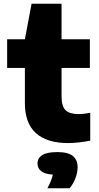

<svg xmlns="http://www.w3.org/2000/svg" viewBox="-20 -760 532 1034"><path d="M347 10.5Q233 10.5 173.5 -43Q114 -96.5 114 -205V-394H18.5V-548.5H114L150 -740H311.5V-548.5H464V-394H311.5V-242.5Q311.5 -187 333.5 -166.2Q355.5 -145.5 404.5 -145.5Q429.5 -145.5 466 -152.5V-2.5Q441 2.5 409 6.5Q377 10.5 347 10.5ZM235 254Q258.5 211 264.5 180.5Q219 177 200.5 161Q182 145 182 120.5Q182 91.5 207.5 75.2Q233 59 289.5 59Q347 59 372.5 80.2Q398 101.5 398 140Q398 168.5 386.2 199.8Q374.5 231 354.5 254Z"/></svg>

Font: Encode Sans Expanded ExtraBold
Style: Regular
Weight: 800
Width: 7
Designer: Multiple Designers
Foundry: Impallari Type
Version: Version 3.000; ttfautohint (v1.8.3) -l 8 -r 50 -G 200 -x 14 